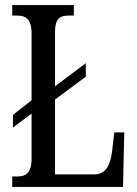

<svg xmlns="http://www.w3.org/2000/svg" viewBox="-20 -734 539 754"><path d="M28 0H463L468 -214H429L420 -139C413 -84 395 -49 349 -49H196V-343L317 -433V-486L196 -395V-606C196 -662 215 -673 253 -673H270V-714H28V-673H44C79 -673 104 -662 104 -603V-340L31 -283V-233L104 -288V-110C104 -52 79 -41 47 -41H28Z"/></svg>

Font: Noto Serif Devanagari ExtraCondensed
Style: Regular
Weight: 400
Width: 2
Designer: Universal Thirst, Indian Type Foundry and the Monotype Design Team
Foundry: Monotype Imaging Inc.
Version: Version 2.004